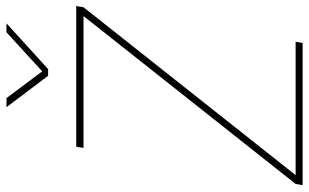

<svg xmlns="http://www.w3.org/2000/svg" viewBox="-208 -784 992 617"><g transform="rotate(-90 288.5 -476.0)"><path d="M1.5 0 5.4 -22.5 544.9 -704.1H121.1L125 -727.5H577.1L573.2 -704.1L33.7 -22.5H462.4L458.5 0ZM281.2 -951.7 367.2 -836.9 492.7 -951.7H521V-951.2L374.5 -817.9H353L252.4 -951.2V-951.7Z"/></g></svg>

Font: Inter Display Thin
Style: Italic
Weight: 100
Italic angle: -9.39999°
Designer: Rasmus Andersson
Foundry: rsms
Version: Version 4.000;git-a52131595